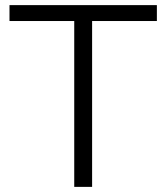

<svg xmlns="http://www.w3.org/2000/svg" viewBox="-20 -730 650 750"><path d="M592.8 -647.9H339.8V0H270V-647.9H17.1V-710H592.8Z"/></svg>

Font: Rawline
Style: Regular
Weight: 400
Designer: Matt McInerney, Pablo Impallari, Rodrigo Fuenzalida
Foundry: Matt McInerney, Pablo Impallari, Rodrigo Fuenzalida
Version: Version 4.020;PS 004.020;hotconv 1.0.88;makeotf.lib2.5.64775